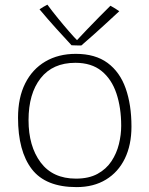

<svg xmlns="http://www.w3.org/2000/svg" viewBox="-20 -764 626 804"><path d="M300.5 19.5Q171 19.5 113.2 -55.8Q55.5 -131 55.5 -271Q55.5 -355 85.5 -414.8Q115.5 -474.5 170 -506.5Q224.5 -538.5 297.5 -538.5Q379 -538.5 430.5 -500.5Q482 -462.5 506.2 -394Q530.5 -325.5 530.5 -234Q530.5 -157 502.8 -100Q475 -43 423.5 -11.8Q372 19.5 300.5 19.5ZM298 -16Q352 -16 388.5 -36Q425 -56 446.8 -89Q468.5 -122 478 -160.8Q487.5 -199.5 487.5 -237Q487.5 -313 467.5 -372.8Q447.5 -432.5 405.2 -466.8Q363 -501 295.5 -501Q201 -501 150.2 -436.5Q99.5 -372 99.5 -261Q99.5 -151.5 150.2 -83.8Q201 -16 298 -16ZM442.5 -740Q451.5 -735 462.2 -728.5Q473 -722 479.5 -717Q410 -652.5 371.8 -618.5Q333.5 -584.5 320.5 -573.5Q311 -573.5 299.5 -573.8Q288 -574 279.5 -574.5Q247.5 -609 214.2 -645.8Q181 -682.5 145.5 -725Q153.5 -730.5 161.5 -735.2Q169.5 -740 178.5 -744.5Q197 -719 222.5 -687.8Q248 -656.5 270.5 -630.8Q293 -605 302.5 -596Q317.5 -612.5 343 -639Q368.5 -665.5 395.5 -693Q422.5 -720.5 442.5 -740Z"/></svg>

Font: Grandstander Thin
Style: Regular
Weight: 100
Designer: Tyler Finck
Foundry: Etcetera Type Co
Version: Version 1.200; ttfautohint (v1.8.3)